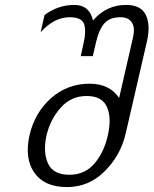

<svg xmlns="http://www.w3.org/2000/svg" viewBox="-20 -760 624 780"><path d="M418 -210Q434 -280 415 -324Q396 -370 332 -370Q269 -370 227 -323Q184 -275 169 -210Q154 -142 175 -96Q196 -50 262 -50Q325 -50 364 -96Q403 -142 418 -210ZM490 -215Q469 -127 404 -63Q340 0 252 0Q160 0 119 -59Q79 -117 100 -211Q121 -302 187 -361Q254 -420 344 -420Q425 -420 464 -362L521 -611Q529 -647 516 -668Q503 -690 469 -690Q425 -690 403 -664Q382 -639 371 -592L357 -532H308L319 -582Q331 -632 322 -661Q313 -690 263 -690Q200 -690 145 -629L161 -699Q216 -740 282 -740Q343 -740 358 -677Q412 -740 492 -740Q554 -740 573 -698Q592 -657 577 -592Z"/></svg>

Font: Miedinger
Style: Italic
Weight: 400
Italic angle: -13°
Version: Version 001.000